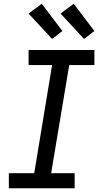

<svg xmlns="http://www.w3.org/2000/svg" viewBox="-20 -1001 540 1021"><path d="M27 0V-80H162L257 -655H132V-735H482V-655H348L252 -80H377V0ZM427 -794 302 -929 372 -981 482 -836 474 -830ZM257 -794 132 -929 202 -981 312 -836Z"/></svg>

Font: Iosevka Curly Medium Oblique
Style: Regular
Weight: 500
Italic angle: -9°
Monospace: yes
Designer: Belleve Invis
Foundry: Belleve Invis
Version: Version 11.1.0; ttfautohint (v1.8.3)